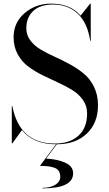

<svg xmlns="http://www.w3.org/2000/svg" viewBox="-20 -780 600 1058"><path d="M48 10H45V-195H48Q88 11 282 11Q364 11 412 -32Q460 -75 460 -155Q460 -196 437.5 -228.5Q415 -261 379.5 -283Q344 -305 301 -324.5Q258 -344 214.5 -365.5Q171 -387 135.5 -413.5Q100 -440 77.5 -481Q55 -522 55 -575Q55 -656 116 -708Q177 -760 262 -760Q367 -760 424 -694L477 -760H480V-555H477Q462 -655 408 -705Q354 -755 272 -755Q201 -755 163 -719.5Q125 -684 125 -624Q125 -587 147 -557.5Q169 -528 203.5 -507.5Q238 -487 280 -468Q322 -449 364.5 -426Q407 -403 441.5 -374.5Q476 -346 498 -301.5Q520 -257 520 -200Q520 -102 458 -43.5Q396 15 293 15L234 94Q296 97 339.5 116.5Q383 136 383 175Q383 258 214 258V255Q258 255 285 238Q312 221 312 195Q312 158 284 146Q256 134 200 134L289 15Q164 15 101 -63Z"/></svg>

Font: Bodoni* 72
Style: Regular
Weight: 400
Version: Version 1.003